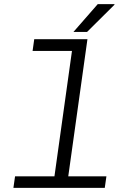

<svg xmlns="http://www.w3.org/2000/svg" viewBox="-20 -911 640 931"><path d="M45 0 53 -56H244L329 -664H138L146 -721H404L311 -56H496L488 0ZM336 -756 454 -891H535V-888L402 -756Z"/></svg>

Font: Chivo Mono Medium ExtraLight
Style: Italic
Weight: 250
Italic angle: -8.05°
Monospace: yes
Version: Version 1.008